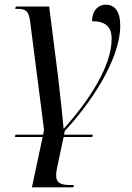

<svg xmlns="http://www.w3.org/2000/svg" viewBox="-20 -564 566 824"><path d="M44 24H163L117 240H295L297 230H281C239 230 221 220 221 189C221 177 223 164 227 146L253 24H376L378 14H255L258 -2C356 -106 496 -301 496 -454C496 -517 471 -544 434 -544C402 -544 375 -519 375 -473C429 -473 460 -452 459 -396C459 -283 365 -135 254 -12H253C249 -53 239 -155 230 -228L191 -536H48L45 -526H55C89 -526 103 -518 109 -474L169 -7L165 14H46Z"/></svg>

Font: Noto Serif Display SemiCondensed
Style: Italic
Weight: 400
Width: 4
Italic angle: -12°
Designer: Monotype Design Team
Foundry: Monotype Imaging Inc.
Version: Version 2.009